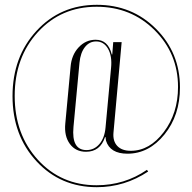

<svg xmlns="http://www.w3.org/2000/svg" viewBox="-20 -623 799 797"><path d="M416 -54Q396 7 337 7Q294 7 270 -25.5Q246 -58 251 -110L273 -346Q277 -395 306.5 -426.5Q336 -458 377 -458Q429 -458 444 -397H446L450 -448H485L451 -72Q448 -37 467 -17Q486 3 523 3Q601 3 660 -75Q719 -153 719 -262Q719 -401 621.5 -498Q524 -595 381 -595Q234 -595 137.5 -490Q41 -385 41 -225Q41 -65 137.5 40.5Q234 146 381 146Q497 146 590 82L595 89Q497 154 382 154Q231 154 131.5 46.5Q32 -61 32 -224Q32 -387 131.5 -495Q231 -603 382 -603Q528 -603 627.5 -503.5Q727 -404 727 -260Q727 -144 662.5 -64.5Q598 15 509 15Q437 15 420 -39L418 -54ZM310 -363 285 -96Q276 0 339 0Q371 0 392.5 -25Q414 -50 418 -93L441 -341Q446 -390 428.5 -420.5Q411 -451 379 -451Q351 -451 332.5 -427.5Q314 -404 310 -363Z"/></svg>

Font: Moniqa ExtLt Narrow Display
Style: Regular
Weight: 200
Width: 4
Designer: Rajesh Rajput
Foundry: Rajesh Rajput
Version: Version 1.000